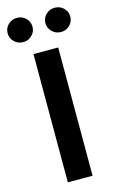

<svg xmlns="http://www.w3.org/2000/svg" viewBox="-178 -997 636 1052"><g transform="rotate(-15 139.5 -471.5)"><path d="M209.5 -727.5V0H69.3V-727.5ZM247.1 -805.2Q217.8 -805.2 197 -825.4Q176.3 -845.7 176.3 -874Q176.3 -902.8 197 -922.9Q217.8 -942.9 247.1 -942.9Q276.4 -942.9 296.9 -922.9Q317.4 -902.8 317.4 -874Q317.4 -845.7 296.9 -825.4Q276.4 -805.2 247.1 -805.2ZM32.7 -805.2Q3.4 -805.2 -17.3 -825.4Q-38.1 -845.7 -38.1 -874Q-38.1 -902.8 -17.3 -922.9Q3.4 -942.9 32.7 -942.9Q61.5 -942.9 82.3 -922.9Q103 -902.8 103 -874Q103 -845.7 82.3 -825.4Q61.5 -805.2 32.7 -805.2Z"/></g></svg>

Font: Inter
Style: 650
Weight: 650
Designer: Rasmus Andersson
Foundry: rsms
Version: Version 4.001;git-66647c0bb